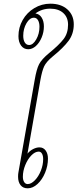

<svg xmlns="http://www.w3.org/2000/svg" viewBox="-20 -1011 420 1041"><path d="M380 -879Q380 -828 352 -790Q324 -752 266 -705Q231 -676 219.5 -651.5Q208 -627 199 -577L129 -178Q142 -194 160 -203Q178 -212 194 -212Q215 -212 227.5 -195Q240 -178 240 -151Q240 -112 224.5 -74.5Q209 -37 183.5 -13.5Q158 10 130 10Q105 10 91.5 -7Q78 -24 78 -53Q78 -68 80 -77L168 -577Q178 -636 192 -663Q206 -690 246 -723Q301 -768 325 -799.5Q349 -831 349 -877Q349 -917 323 -940.5Q297 -964 252 -964Q207 -964 172 -938Q194 -935 206 -915.5Q218 -896 218 -868Q218 -837 206 -808Q194 -779 174.5 -761.5Q155 -744 133 -744Q109 -744 94.5 -763.5Q80 -783 80 -815Q80 -862 103 -902.5Q126 -943 166 -967Q206 -991 253 -991Q311 -991 345.5 -960Q380 -929 380 -879ZM164 -915Q141 -915 123.5 -885Q106 -855 106 -817Q106 -794 114.5 -780.5Q123 -767 138 -767Q159 -767 176.5 -797.5Q194 -828 194 -866Q194 -888 186 -901.5Q178 -915 164 -915ZM104 -53Q104 -35 111 -24Q118 -13 130 -13Q149 -13 169 -33.5Q189 -54 201.5 -85.5Q214 -117 214 -148Q214 -167 207.5 -178Q201 -189 190 -189Q170 -189 150 -168.5Q130 -148 117 -116Q104 -84 104 -53Z"/></svg>

Font: KoHo ExtraLight
Style: Italic
Weight: 275
Italic angle: -10°
Version: Version 1.000; ttfautohint (v1.6)